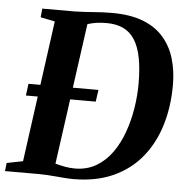

<svg xmlns="http://www.w3.org/2000/svg" viewBox="-65 -803 835 864"><g transform="rotate(5 352.0 -371.0)"><path d="M92 -743H238Q280.5 -744 323.2 -747.5Q366 -751 407 -751Q490 -751 547.5 -728.5Q605 -706 640.2 -665Q675.5 -624 691.5 -569.5Q707.5 -515 707.5 -452Q707.5 -353.5 682 -269.8Q656.5 -186 605.5 -123.5Q554.5 -61 477.5 -26Q400.5 9 297.5 9Q279.5 9 260 7.5Q240.5 6 220 4.2Q199.5 2.5 179.8 1.2Q160 0 141.5 0H-11.5L-7.5 -37L65.5 -51.5L153 -690.5L88 -703.5ZM207.5 -23 187.5 -61Q198 -57 216.2 -52Q234.5 -47 256.2 -43Q278 -39 299.5 -39Q354.5 -39 396.2 -63.5Q438 -88 467.8 -129.8Q497.5 -171.5 516.2 -224Q535 -276.5 544 -333.2Q553 -390 553 -444Q553 -511 543.5 -560Q534 -609 514 -641Q494 -673 462.2 -688.2Q430.5 -703.5 385.5 -703.5Q361.5 -703.5 342.8 -700.8Q324 -698 310.8 -694.2Q297.5 -690.5 288.5 -686.5L303.5 -715ZM52.5 -347 59.5 -400.5H375.5L368 -347Z"/></g></svg>

Font: Merriweather 60pt
Style: Bold Italic
Weight: 700
Italic angle: -7.8°
Version: Version 2.101